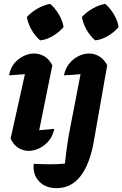

<svg xmlns="http://www.w3.org/2000/svg" viewBox="-20 -773 634 994"><path d="M261 -106Q250 -53 210.5 -22.5Q171 8 128 8Q99 8 74 -8Q49 -24 35 -56L109 -389Q87 -387 67.5 -386Q48 -385 27 -383Q36 -435 75 -465.5Q114 -496 157 -496Q186 -496 211 -480.5Q236 -465 251 -435L183 -99Q223 -102 261 -106ZM240 -753Q266 -730 285 -698Q304 -666 309 -633Q287 -607 255 -587.5Q223 -568 188 -564Q163 -585 144 -617.5Q125 -650 119 -685Q142 -710 174 -728.5Q206 -747 240 -753ZM535 -435 464 -32Q443 80 395.5 140.5Q348 201 273 201Q214 201 181 164.5Q148 128 155 75Q194 77 235 77.5Q276 78 316 74Q322 18 329 -29Q336 -76 345 -120L397 -389Q374 -387 353 -385.5Q332 -384 311 -383Q318 -418 338 -443Q358 -468 385.5 -482Q413 -496 441 -496Q470 -496 495 -480.5Q520 -465 535 -435ZM525 -753Q551 -730 570 -698Q589 -666 594 -633Q572 -607 540 -587.5Q508 -568 473 -564Q448 -585 429 -617.5Q410 -650 404 -685Q427 -710 459 -728.5Q491 -747 525 -753Z"/></svg>

Font: Piazzolla
Style: Bold Italic
Weight: 700
Italic angle: -11.3°
Designer: Juan Pablo del Peral
Foundry: Huerta Tipografica
Version: Version 1.330